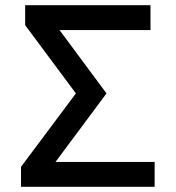

<svg xmlns="http://www.w3.org/2000/svg" viewBox="-20 -720 677 740"><path d="M61 0V-77L272.5 -360L77 -623V-700H560V-604H209.5L390.5 -360L194 -96H576V0Z"/></svg>

Font: Overpass Medium
Style: Regular
Weight: 500
Designer: Delve Withrington, Dave Bailey, Thomas Jockin
Foundry: Delve Fonts LLC
Version: Version 4.000